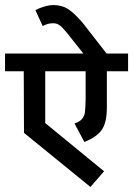

<svg xmlns="http://www.w3.org/2000/svg" viewBox="-44 -678 527 760"><path d="M379 -396V-253Q379 -194 359.5 -165Q340 -136 290 -116L251 -189Q273 -197 281.5 -208Q290 -219 292 -232.5Q294 -246 295 -284V-396H135V-191L368 0L314 62L51 -152L50 -396H-24V-466H286L221 -548Q203 -570 192 -578Q181 -586 166 -586Q152 -586 140 -581.5Q128 -577 125 -575L96 -638Q99 -640 110 -644.5Q121 -649 136.5 -653.5Q152 -658 166 -658Q201 -658 225 -642.5Q249 -627 283 -588L378 -466H463V-396Z"/></svg>

Font: Cambay Devanagari
Style: Regular
Weight: 700
Designer: Pooja Saxena
Foundry: Pooja Saxena
Version: Version 1.095;PS 001.095;hotconv 1.0.70;makeotf.lib2.5.58329